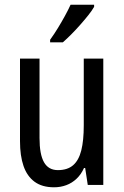

<svg xmlns="http://www.w3.org/2000/svg" viewBox="-20 -786 527 816"><path d="M419 -537V0H353L342 -72H337Q325 -45 305.5 -26.5Q286 -8 261.5 1Q237 10 210 10Q159 10 127 -13.5Q95 -37 80 -80.5Q65 -124 65 -186V-537H148V-199Q148 -130 167 -96.5Q186 -63 226 -63Q267 -63 291 -84Q315 -105 325.5 -147Q336 -189 336 -253V-537ZM380 -757Q371 -741 355 -721Q339 -701 320 -679.5Q301 -658 282 -639Q263 -620 247 -606H193V-617Q211 -642 226.5 -667.5Q242 -693 256 -718.5Q270 -744 280 -766H380Z"/></svg>

Font: Noto Sans Display Condensed
Style: Regular
Weight: 400
Width: 3
Designer: Monotype Design Team
Foundry: Monotype Imaging Inc.
Version: Version 2.003